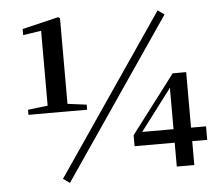

<svg xmlns="http://www.w3.org/2000/svg" viewBox="-54 -812 1040 906"><g transform="rotate(-5 466.0 -359.0)"><path d="M74 -304V-328L173 -340H259L352 -328V-304ZM168 -304V-694L82 -681V-710L254 -751L262 -745V-304ZM750 0V-137V-157V-382H741L782 -415L685 -287L588 -159L594 -192V-177H904V-113H560V-165L769 -440H833V0ZM241 33 210 11 724 -742 755 -720Z"/></g></svg>

Font: Noto Serif TC
Style: Bold
Weight: 700
Designer: Ryoko NISHIZUKA 西塚涼子 (kana & ideographs); Frank Grießhammer (Latin, Greek & Cyrillic); Wenlong ZHANG 张文龙 (bopomofo); San
Foundry: Adobe
Version: Version 2.002-H1;hotconv 1.1.0;makeotfexe 2.6.0